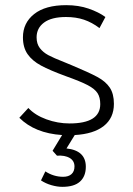

<svg xmlns="http://www.w3.org/2000/svg" viewBox="-20 -515 517 745"><path d="M270 9 238 61Q313 69 313 132Q313 169 290.5 189.5Q268 210 222 210Q202 210 179.5 203.5Q157 197 139 185L156 150Q188 171 225 171Q246 171 257.5 160.5Q269 150 269 131Q269 109 250.5 98Q232 87 201 89L184 70L221 9Q115 2 55 -58L90 -96Q116 -68 160 -52Q204 -36 250 -36Q369 -36 369 -111Q369 -137 358.5 -153.5Q348 -170 320.5 -184.5Q293 -199 234 -220Q174 -242 139.5 -260.5Q105 -279 87 -305Q69 -331 69 -370Q69 -426 112.5 -460.5Q156 -495 237 -495Q285 -495 324 -481.5Q363 -468 389 -449L366 -406Q337 -428 306 -438.5Q275 -449 236 -449Q180 -449 151 -427.5Q122 -406 122 -370Q122 -345 134.5 -328.5Q147 -312 167.5 -301Q188 -290 229 -274L258 -262Q325 -234 357.5 -216.5Q390 -199 406 -175Q422 -151 422 -112Q422 -57 382.5 -26Q343 5 270 9Z"/></svg>

Font: Niramit ExtraLight
Style: Regular
Weight: 200
Designer: Katatrad Aksorn Co.,Ltd.
Foundry: Cadson Demak Co.,Ltd.
Version: Version 1.000; ttfautohint (v1.6)